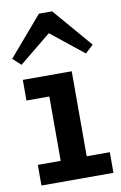

<svg xmlns="http://www.w3.org/2000/svg" viewBox="-87 -794 532 843"><g transform="rotate(-10 179.0 -372.5)"><path d="M28 0V-92H130V-379H28V-471H246V-92H349V0ZM34 -537 -2 -570 148 -745H207L357 -570L321 -537L176 -653Z"/></g></svg>

Font: BioRhyme ExtraBold SemiBold
Style: Regular
Weight: 600
Version: Version 1.600;gftools[0.9.33]